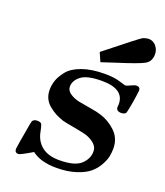

<svg xmlns="http://www.w3.org/2000/svg" viewBox="-126 -748 720 838"><g transform="rotate(20 234.5 -328.5)"><path d="M40 -13.2Q40 -20 60.1 -133.8Q62 -143.6 63.5 -148.2Q64.9 -152.8 70.6 -156.5Q76.2 -160.2 85.9 -160.2Q103 -160.2 106.9 -151.1Q110.8 -142.1 115 -119.6Q119.1 -97.2 130.9 -78.1Q161.6 -31.2 231 -30.8H232.9Q304.7 -30.8 333.3 -56.9Q361.8 -83 361.8 -117.2Q361.8 -140.1 341.8 -155.5Q321.8 -170.9 298.8 -176.5Q275.9 -182.1 240 -188.5Q204.1 -194.8 191.9 -198.2Q151.9 -210.4 120.8 -236.8Q89.8 -263.2 89.8 -306.2Q89.8 -328.1 97.4 -350.1Q105 -372.1 125 -397Q145 -421.9 188.5 -437.5Q231.9 -453.1 293.9 -453.1Q335.9 -453.1 363 -444.6Q390.1 -436 392.1 -436Q399.9 -436 416 -444.1Q432.1 -452.1 440.9 -452.1Q458 -452.1 458 -435.1Q458 -434.1 454.6 -408.9Q451.2 -383.8 446 -356.9Q440.9 -330.1 439 -326.2Q434.1 -317.4 418 -316.9Q394 -316.9 394 -335.9Q394 -337.9 394.5 -342.5Q395 -347.2 395 -349.1Q395 -419.9 292 -419.9Q223.1 -419.9 195.6 -398.4Q168 -377 168 -349.1Q168 -330.1 187 -317.6Q206.1 -305.2 229 -300.5Q252 -295.9 285.4 -290.5Q318.8 -285.2 334 -279.8Q375 -267.6 407 -236.8Q439 -206.1 439 -159.2Q439 -141.1 435.5 -123Q432.1 -105 418.9 -81.1Q405.8 -57.1 384.8 -39.1Q363.8 -21 324.5 -8.1Q285.2 4.9 232.9 4.9Q159.7 4.9 119.1 -26.9Q64.9 5.4 57.1 4.9Q40 4.9 40 -13.2ZM238.8 -535.2Q379.9 -647.9 394 -655.8Q405.3 -660.6 418.9 -662.1H419.9Q441.9 -662.1 455.6 -645.5Q469.2 -628.9 469.2 -607.9Q469.2 -574.7 444.1 -560.3Q418.9 -545.9 320.8 -515.1Q280.8 -502 256.8 -494.1Z"/></g></svg>

Font: CMU Serif Extra
Style: BoldSlanted
Weight: 700
Italic angle: -9.46001°
Version: Version 0.7.0